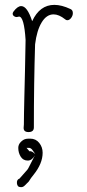

<svg xmlns="http://www.w3.org/2000/svg" viewBox="-20 -541 356 788"><path d="M94 118Q75 118 65 102Q55 86 55 66Q55 52 65.5 41.5Q76 31 87 29Q93 28 104 28Q127 28 141 45.5Q155 63 155 86Q155 130 118 176Q107 189 98 204L93 209L82 220Q75 227 68 227H65Q51 227 49.5 211.5Q48 196 60 192Q74 176 83 166Q94 155 98 146L123 97Q111 118 94 118ZM54 -472Q56 -473 58 -473Q79 -473 85 -377Q84 -310 82.5 -248Q81 -186 80 -146Q79 -106 78.5 -75Q78 -44 78 -30L77 -16Q77 1 97 1Q119 1 119 -18Q119 -199 124 -359Q131 -416 151 -449Q171 -482 200 -482Q222 -482 247 -462Q251 -458 256 -458Q265 -458 272 -467.5Q279 -477 279 -487Q279 -500 269 -504Q233 -521 203 -521Q143 -521 112 -454Q92 -516 67 -516Q52 -516 35 -493Q32 -488 32 -485Q32 -479 37 -475Q42 -471 48 -471Q51 -471 54 -472ZM125 92 119 83Q117 80 111 72Q107 68 104 67Q103 66 100 66H89L101 80Q110 77 125 92Z"/></svg>

Font: Neythal
Style: Regular
Weight: 400
Designer: Tharique Azeez
Foundry: Tharique Azeez
Version: Version 0.44